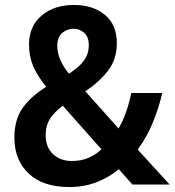

<svg xmlns="http://www.w3.org/2000/svg" viewBox="-20 -744 704 774"><path d="M278 -724Q355 -724 403 -684Q451 -644 451 -570Q451 -505 415.5 -459Q380 -413 324 -376L458 -226Q476 -257 488.5 -293Q501 -329 509 -369H634Q622 -315 598 -254.5Q574 -194 535 -141L664 0H514L459 -62Q418 -28 368 -9Q318 10 259 10Q153 10 95.5 -44.5Q38 -99 38 -189Q38 -262 71 -308.5Q104 -355 166 -394Q130 -439 113.5 -478Q97 -517 97 -565Q97 -638 147.5 -681Q198 -724 278 -724ZM277 -628Q251 -628 231 -611.5Q211 -595 211 -559Q211 -531 223 -503Q235 -475 258 -447Q299 -473 318.5 -500Q338 -527 338 -562Q338 -595 319.5 -611.5Q301 -628 277 -628ZM233 -318Q200 -293 182 -265.5Q164 -238 164 -199Q164 -151 193.5 -123Q223 -95 270 -95Q306 -95 335 -107Q364 -119 389 -142Z"/></svg>

Font: Noto Sans Gujarati SemiCondensed SemiBold
Style: Regular
Weight: 600
Width: 4
Designer: Jelle Bosma - Monotype Design Team, Universal Thirst
Foundry: Monotype Imaging Inc.
Version: Version 2.106; ttfautohint (v1.8.4.7-5d5b)